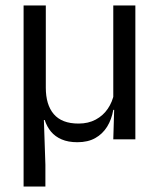

<svg xmlns="http://www.w3.org/2000/svg" viewBox="-20 -508 580 700"><path d="M473.5 -488V0H393L396.5 -117L393 -122V-488ZM147 -188Q147 -157.5 154.2 -133.2Q161.5 -109 176 -92Q190.5 -75 213 -66.2Q235.5 -57.5 266.5 -57.5Q302 -57.5 329 -72Q356 -86.5 373 -111.5Q390 -136.5 396 -167.5L410.5 -107.5H393Q387 -72.5 370.5 -46Q354 -19.5 327.2 -4.5Q300.5 10.5 262 10.5Q228.5 10.5 204.8 0.2Q181 -10 166 -28Q151 -46 143 -70.5H140L145.5 92.5V172H66V-488H147Z"/></svg>

Font: Anek Telugu
Style: Regular
Weight: 400
Designer: Omkar Bhoir (Telugu), Yesha Goshar (Latin)
Foundry: Ek Type
Version: Version 1.003